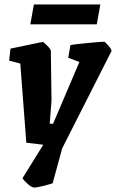

<svg xmlns="http://www.w3.org/2000/svg" viewBox="-20 -656 520 861"><path d="M480 -427 259 9 216 166Q197 172 171 178.5Q145 185 134 185Q123 185 105.5 170Q88 155 81 143L174 -7L98 -16L71 -371L21 -384L27 -438L61 -445Q85 -450 118 -457Q151 -464 171 -468Q175 -468 191.5 -451.5Q208 -435 208 -428L211 -205L203 -101H218L336 -378L286 -397L296 -454Q311 -457 367 -462.5Q423 -468 446 -469Q451 -469 466 -451.5Q481 -434 480 -427ZM116 -547 132 -636H430L414 -547Z"/></svg>

Font: Grenze
Style: Bold Italic
Weight: 700
Italic angle: -10°
Designer: Renata Polastri
Foundry: Omnibus-Type
Version: Version 1.002; ttfautohint (v1.8)